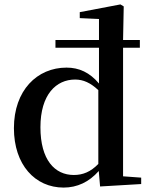

<svg xmlns="http://www.w3.org/2000/svg" viewBox="-20 -833 686 869"><path d="M619 0V-29L537 -35V-617H613V-652H537L540 -804L525 -813L341 -778V-751L428 -747V-652H231V-617H428V-455C386 -505 338 -527 281 -527C148 -527 43 -424 43 -253C43 -87 139 16 268 16C329 16 383 -9 427 -59L433 11ZM163 -257C163 -405 234 -473 320 -473C357 -473 390 -458 425 -425V-91C390 -55 355 -41 314 -41C228 -41 163 -109 163 -257Z"/></svg>

Font: GenKiMin2 TW SB
Style: Regular
Weight: 600
Version: Version 2.100;PS 2.1;hotconv 16.6.51;makeotf.lib2.5.65220 DE